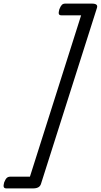

<svg xmlns="http://www.w3.org/2000/svg" viewBox="-68 -970 559 1065"><path d="M-45 42Q-38 24 -30.5 17Q-23 10 -11 10H98L382 -885H273Q261 -885 258.5 -892.5Q256 -900 261 -918Q268 -936 275 -943Q282 -950 294 -950H442Q477 -950 470 -927L159 51Q151 75 116 75H-33Q-44 75 -47 67.5Q-50 60 -45 42Z"/></svg>

Font: Playwrite DK Loopet Light
Style: Regular
Weight: 300
Version: Version 1.003